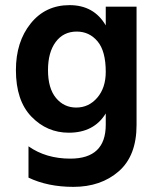

<svg xmlns="http://www.w3.org/2000/svg" viewBox="-20 -533 611 748"><path d="M512 -46Q512 74 442.5 134.5Q373 195 266 195Q166 195 91 159V37Q159 85 254 85Q392 85 392 -47V-91Q346 -16 248 -16Q163 -16 102.5 -78.5Q42 -141 42 -260Q42 -370 99.5 -441.5Q157 -513 251 -513Q346 -513 392 -434V-507H512ZM167 -260Q167 -189 198 -151.5Q229 -114 277 -114Q326 -114 359 -152.5Q392 -191 392 -253Q392 -334 360 -372Q328 -410 279 -410Q227 -410 197 -369.5Q167 -329 167 -260Z"/></svg>

Font: Hind Siliguri SemiBold
Style: Regular
Weight: 600
Designer: Jyotish Sonowal
Foundry: Indian Type Foundry
Version: Version 1.001;PS 1.0;hotconv 1.0.86;makeotf.lib2.5.63406; tt